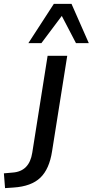

<svg xmlns="http://www.w3.org/2000/svg" viewBox="-132 -775 477 988"><path d="M-106 193 -112 117 -67 113Q19 107 34 11L113 -488H214L136 3Q122 95 75.5 139.5Q29 184 -62 190ZM14 -553 145 -755H236L325 -553H259L186 -693L81 -553Z"/></svg>

Font: Nunito Sans SemiBold
Style: Italic
Weight: 600
Italic angle: -9°
Designer: Vernon Adams
Foundry: Vernon Adams
Version: Version 3.006; ttfautohint (v1.8.3)